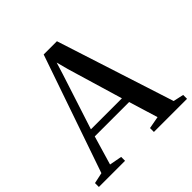

<svg xmlns="http://www.w3.org/2000/svg" viewBox="-213 -915 1082 1082"><g transform="rotate(-45 328.0 -374.0)"><path d="M42 -45 285 -748H390.5L617.5 -44.5L679.5 -31V0H415.5V-31L489 -44.5L436 -218H162L111 -45L185.5 -31V0H-23V-31ZM422 -261.5 323 -594 304.5 -664 282.5 -593 175 -261.5Z"/></g></svg>

Font: Merriweather 96pt Medium
Style: Regular
Weight: 500
Version: Version 2.100